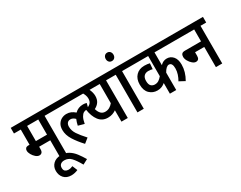

<svg xmlns="http://www.w3.org/2000/svg" viewBox="-118 -1477 2997 2389"><g transform="rotate(-30 1381.0 -282.5)"><path d="M440 -541V0H349V-242H189V-208Q189 -175 175.5 -160.5Q162 -146 140 -146Q115 -146 89.5 -167.5Q64 -189 47 -219.5Q30 -250 30 -276Q30 -296 42 -309.5Q54 -323 85 -323H98V-541H0V-622H522V-541ZM349 -541H189V-323H349Z M456 247Q434 257 409 262.5Q384 268 361 268Q293 268 255.5 227Q218 186 218 124Q218 63 259 23.5Q300 -16 370 -16Q432 -16 478 12Q524 40 559.5 86.5Q595 133 628 189L556 227Q509 143 470 102Q431 61 374 61Q340 61 320 78Q300 95 300 127Q300 162 319 175.5Q338 189 362 189Q380 189 395.5 185Q411 181 426 174Z M509 -622H944V-541H509ZM954 -341Q941 -346 925 -346Q907 -346 887.5 -335.5Q868 -325 850.5 -294.5Q833 -264 822 -204L736 -228Q746 -275 762 -311Q748 -325 731.5 -334Q715 -343 696 -343Q665 -343 649.5 -323Q634 -303 634 -272Q634 -215 668.5 -163Q703 -111 768 -40L702 13Q632 -62 587.5 -133.5Q543 -205 543 -276Q543 -328 564 -361Q585 -394 617 -410Q649 -426 684 -426Q721 -426 749 -413.5Q777 -401 805 -377Q853 -425 924 -425Q938 -425 951 -423Q964 -421 974 -417Z M1406 -622V-541H1323V0H1232V-163Q1209 -147 1180 -136.5Q1151 -126 1113 -126Q1033 -126 986 -187Q939 -248 924 -352Q972 -365 996 -388.5Q1020 -412 1020 -455Q1020 -480 1012 -502Q1004 -524 994 -541H896V-622ZM1023 -301Q1050 -207 1120 -207Q1156 -207 1183.5 -223Q1211 -239 1232 -265V-541H1086Q1097 -518 1104 -492Q1111 -466 1111 -441Q1111 -389 1087.5 -355Q1064 -321 1023 -301Z M1553 -541V0H1462V-541H1393V-622H1636V-541Z M1452 -772Q1452 -798 1467 -815.5Q1482 -833 1508 -833Q1533 -833 1548 -815.5Q1563 -798 1563 -772Q1563 -746 1548 -729Q1533 -712 1508 -712Q1482 -712 1467 -729Q1452 -746 1452 -772Z M2282 -541H2019V-357Q2058 -399 2111 -399Q2165 -399 2200.5 -358Q2236 -317 2236 -241Q2236 -138 2177 -37L2097 -80Q2118 -115 2131.5 -156Q2145 -197 2145 -239Q2145 -320 2096 -320Q2077 -320 2057 -301.5Q2037 -283 2019 -250V0H1928V-153Q1906 -134 1879 -122.5Q1852 -111 1816 -111Q1751 -111 1705 -155Q1659 -199 1659 -285Q1659 -366 1704.5 -413.5Q1750 -461 1825 -461Q1847 -461 1867.5 -458.5Q1888 -456 1902 -452L1895 -371Q1868 -379 1836 -379Q1795 -379 1772.5 -355Q1750 -331 1750 -285Q1750 -233 1772 -212.5Q1794 -192 1825 -192Q1857 -192 1881 -207.5Q1905 -223 1928 -251V-541H1623V-622H2282Z M2270 -622H2762V-541H2680V0H2589V-290H2457V-238Q2457 -180 2408 -180Q2385 -180 2359.5 -201.5Q2334 -223 2316.5 -254Q2299 -285 2299 -314Q2299 -339 2311.5 -354.5Q2324 -370 2359 -370H2589V-541H2270Z"/></g></svg>

Font: Noto Sans Devanagari UI Condensed Medium
Style: Regular
Weight: 500
Width: 3
Designer: Jelle Bosma - Monotype Design Team
Foundry: Monotype Imaging Inc.
Version: Version 2.003